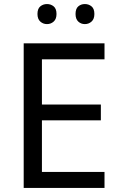

<svg xmlns="http://www.w3.org/2000/svg" viewBox="-20 -928 596 948"><path d="M496 0H97V-714H496V-635H187V-412H478V-334H187V-79H496ZM165 -859Q165 -885 179 -896.5Q193 -908 212 -908Q231 -908 245 -896.5Q259 -885 259 -859Q259 -834 245 -821.5Q231 -809 212 -809Q193 -809 179 -821.5Q165 -834 165 -859ZM353 -859Q353 -885 366.5 -896.5Q380 -908 399 -908Q418 -908 432 -896.5Q446 -885 446 -859Q446 -834 432 -821.5Q418 -809 399 -809Q380 -809 366.5 -821.5Q353 -834 353 -859Z"/></svg>

Font: Noto Sans
Style: Regular
Weight: 400
Designer: Monotype Design Team
Foundry: Monotype Imaging Inc.
Version: Version 2.007